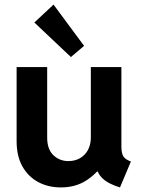

<svg xmlns="http://www.w3.org/2000/svg" viewBox="-20 -819 625 847"><path d="M248.3 7.8Q193.2 7.8 149 -15.6Q104.9 -39.1 79.1 -84.5Q53.3 -130 53.3 -196V-523.1H188.1V-212.1Q188.1 -160.8 215.3 -134.6Q242.6 -108.4 281.7 -108.4Q311 -108.4 333.3 -121.4Q355.6 -134.4 368.2 -157.8Q380.7 -181.2 380.7 -212.1V-523.1H515.5V-173.5Q515.5 -143.8 523.8 -129.8Q532.1 -115.9 557.5 -106.4L509.3 7.8Q457.3 -7.9 431.7 -32.7Q406 -57.5 405.4 -92.6L440 -62.3H374.5L438.9 -102.6Q410.3 -55.6 362.2 -23.9Q314.1 7.8 248.3 7.8ZM292.8 -567.4 131.6 -719.7 216.1 -798.8 350.9 -616.7Z"/></svg>

Font: Reddit Sans
Style: Regular
Weight: 400
Designer: Stephen Hutchings
Foundry: Reddit
Version: Version 1.014